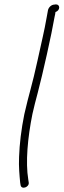

<svg xmlns="http://www.w3.org/2000/svg" viewBox="-20 -666 290 876"><path d="M199 -620C198 -615 196 -604 193 -587C181 -518 172 -487 151 -389C127 -278 112 -238 91 -145C77 -76 69 -9 67 50C65 96 69 134 72 167L74 179C78 201 115 188 111 166L109 153C96 74 106 -37 128 -146C135 -177 143 -209 152 -242C175 -329 216 -512 229 -589C231 -598 233 -606 233 -611C255 -618 256 -646 235 -646L228 -645C215 -645 202 -633 199 -620Z"/></svg>

Font: Stray Cat
Style: SuExtObl
Weight: 400
Version: Version 1.0